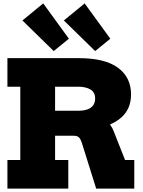

<svg xmlns="http://www.w3.org/2000/svg" viewBox="-20 -1106 838 1126"><path d="M476.5 -1086 627 -879 538 -806.5 354.5 -986ZM233.5 -1086 384 -879 295 -806.5 111.5 -986ZM520.5 -437Q571.5 -425.5 602 -398.5Q632.5 -371.5 643.5 -344.5L713.5 -167.5H767.5V0H544L459.5 -269.5Q452 -292.5 441.8 -301.2Q431.5 -310 411 -310H337.5ZM308 -597.5V-765H443Q595 -765 671.8 -708.8Q748.5 -652.5 748.5 -552.5Q748.5 -508 733.5 -474.2Q718.5 -440.5 691 -416.5Q663.5 -392.5 627 -377V-360L469.5 -310H241V-456.5H438Q470.5 -456.5 492.8 -464.5Q515 -472.5 526.5 -488.5Q538 -504.5 538 -528.5Q538 -564.5 510.8 -581Q483.5 -597.5 439 -597.5ZM23.5 -597.5V-765H378V-597.5H303V-167.5H380.5V0H23.5V-167.5H99V-597.5Z"/></svg>

Font: Hepta Slab ExtraLight ExtraBold
Style: Regular
Weight: 800
Version: Version 1.102